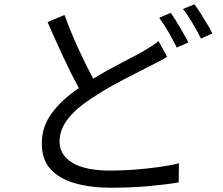

<svg xmlns="http://www.w3.org/2000/svg" viewBox="-20 -835 1040 896"><path d="M281 -765Q311 -683 347 -605Q383 -527 415 -468Q481 -508 544.5 -540.5Q608 -573 649 -596Q670 -609 687 -619.5Q704 -630 720 -643L760 -570Q744 -560 725 -550Q706 -540 684 -529Q650 -511 604 -488Q558 -465 507 -437Q456 -409 407 -376Q337 -331 297.5 -281Q258 -231 258 -174Q258 -112 317.5 -75.5Q377 -39 495 -39Q550 -39 609 -43.5Q668 -48 722 -55.5Q776 -63 815 -73L814 16Q758 26 675 33.5Q592 41 498 41Q404 41 331 20.5Q258 0 216.5 -45Q175 -90 175 -165Q175 -243 221 -306Q267 -369 348 -424Q314 -486 275.5 -568.5Q237 -651 202 -732ZM777 -775Q796 -748 819.5 -708Q843 -668 859 -637L805 -613Q790 -644 767 -684Q744 -724 723 -752ZM887 -815Q901 -797 916.5 -772Q932 -747 947 -722.5Q962 -698 971 -679L918 -655Q902 -687 879 -726Q856 -765 834 -793Z"/></svg>

Font: Chiron Sans HK TT
Style: Regular
Weight: 400
Designer: Ryoko NISHIZUKA 西塚涼子 (kana, bopomofo & ideographs); Paul D. Hunt (Latin, Greek & Cyrillic); Sandoll Communications 산돌커뮤니
Foundry: Adobe
Version: Version 2.022;hotconv 1.0.109;makeotfexe 2.5.65596